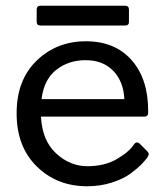

<svg xmlns="http://www.w3.org/2000/svg" viewBox="-20 -643 578 670"><path d="M483 -236H123Q127 -153 175.5 -108Q224 -63 285 -63Q346 -63 389.5 -89Q433 -115 448 -140Q456 -150 466 -143L493 -116Q499 -110 499 -105.5Q499 -101 494.5 -94Q490 -87 476 -72Q462 -57 436.5 -38Q411 -19 370.5 -6Q330 7 284 7Q179 7 108.5 -62Q38 -131 38 -247.5Q38 -364 108 -431.5Q178 -499 279.5 -499Q381 -499 439 -433.5Q497 -368 497 -257Q497 -253 497 -249Q497 -236 483 -236ZM125 -297H414Q411 -359 375 -396Q339 -433 279 -433Q219 -433 176 -399Q133 -365 125 -297ZM417 -554H121Q108 -554 108 -567V-609Q108 -623 121 -623H417Q430 -623 430 -609V-567Q430 -554 417 -554Z"/></svg>

Font: Sanchez
Style: Regular
Weight: 400
Designer: Daniel Hernández
Foundry: LatinoType
Version: Version 1.001